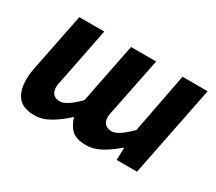

<svg xmlns="http://www.w3.org/2000/svg" viewBox="-99 -695 1022 907"><g transform="rotate(30 412.0 -242.0)"><path d="M155 12Q94 12 66 -21Q38 -54 38 -116Q38 -133 40 -150.5Q42 -168 46 -186L108 -496H244L186 -203Q183 -189 180.5 -177.5Q178 -166 178 -156Q178 -130 191 -117.5Q204 -105 228 -105Q244 -105 269 -121Q294 -137 325 -169L390 -496H527L468 -203Q465 -189 462.5 -177.5Q460 -166 460 -156Q460 -130 473 -117.5Q486 -105 509 -105Q527 -105 551.5 -121Q576 -137 608 -169L671 -496H808L709 0H598L600 -66H596Q561 -35 520.5 -11.5Q480 12 437 12Q382 12 357.5 -12Q333 -36 322 -75Q281 -37 239 -12.5Q197 12 155 12Z"/></g></svg>

Font: Source Sans 3
Style: Bold Italic
Weight: 700
Italic angle: -11°
Designer: Paul D. Hunt
Foundry: Adobe
Version: Version 3.052;hotconv 1.1.0;makeotfexe 2.6.0